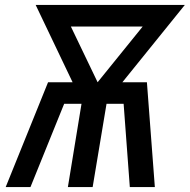

<svg xmlns="http://www.w3.org/2000/svg" viewBox="-20 -755 766 775"><path d="M3 0H103L239 -336H309L254 0H354L410 -336H479L504 0H605L573 -423H474L726 -735H124L273 -423H174ZM374 -423 266 -648H556Z"/></svg>

Font: Iosevka Sparkle Medium
Style: Italic
Weight: 500
Italic angle: -9°
Designer: Belleve Invis
Foundry: Belleve Invis
Version: Version 4.5.0; ttfautohint (v1.8.3)